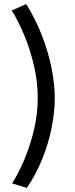

<svg xmlns="http://www.w3.org/2000/svg" viewBox="-20 -753 368 936"><path d="M111 163 39 141Q71 91 99.5 23Q128 -45 146 -122Q164 -199 164 -275Q164 -353 146 -431Q128 -509 99 -579.5Q70 -650 37 -702L108 -733Q154 -659 185 -578.5Q216 -498 231.5 -420Q247 -342 247 -274Q247 -209 232.5 -134Q218 -59 188 17Q158 93 111 163Z"/></svg>

Font: Wittgenstein SemiBold
Style: Regular
Weight: 600
Designer: Jörg Drees
Foundry: Jörg Drees
Version: Version 1.500